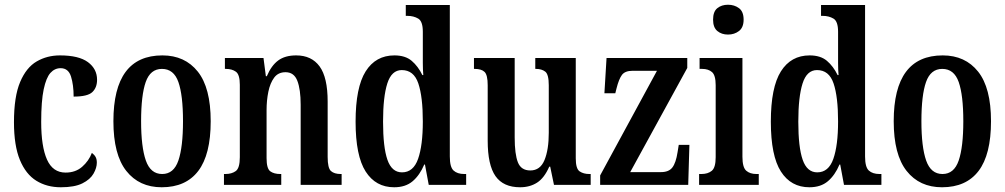

<svg xmlns="http://www.w3.org/2000/svg" viewBox="-20 -781 4245 811"><path d="M237 10Q178 10 133.5 -17.5Q89 -45 64 -105.5Q39 -166 39 -265Q39 -373 65 -434.5Q91 -496 135 -521.5Q179 -547 233 -547Q313 -547 351.5 -518.5Q390 -490 390 -444Q390 -411 370 -392Q350 -373 291 -373Q291 -422 280 -457.5Q269 -493 236 -493Q211 -493 193 -473Q175 -453 164.5 -403.5Q154 -354 154 -266Q154 -162 178.5 -107Q203 -52 257 -52Q299 -52 327 -76.5Q355 -101 368 -135Q378 -128 383.5 -118.5Q389 -109 389 -94Q389 -72 375 -47.5Q361 -23 328 -6.5Q295 10 237 10Z M663 10Q568 10 513.5 -59Q459 -128 459 -269Q459 -547 666 -547Q761 -547 815.5 -478.5Q870 -410 870 -269Q870 -128 817.5 -59Q765 10 663 10ZM665 -46Q714 -46 733.5 -103Q753 -160 753 -269Q753 -379 733.5 -434.5Q714 -490 664 -490Q615 -490 595.5 -434.5Q576 -379 576 -269Q576 -160 596 -103Q616 -46 665 -46Z M926 0V-46H932Q959 -46 976 -58.5Q993 -71 993 -117V-423Q993 -466 976.5 -478Q960 -490 934 -490H930V-536H1093L1103 -459H1107Q1126 -504 1155 -525.5Q1184 -547 1231 -547Q1296 -547 1330 -500.5Q1364 -454 1364 -352V-118Q1364 -71 1378 -58.5Q1392 -46 1419 -46H1423V0H1250V-339Q1250 -403 1236 -439.5Q1222 -476 1186 -476Q1155 -476 1138 -453Q1121 -430 1113.5 -393.5Q1106 -357 1106 -316V-113Q1106 -69 1121.5 -57.5Q1137 -46 1164 -46H1168V0Z M1645 10Q1567 10 1524.5 -56.5Q1482 -123 1482 -267Q1482 -412 1524.5 -479.5Q1567 -547 1646 -547Q1692 -547 1719 -524Q1746 -501 1764 -464H1768Q1766 -487 1766 -515.5Q1766 -544 1766 -572V-647Q1766 -691 1746.5 -702.5Q1727 -714 1701 -714H1694V-760H1880V-120Q1880 -75 1896 -60.5Q1912 -46 1941 -46H1949V0H1791L1775 -86H1772Q1753 -41 1723 -15.5Q1693 10 1645 10ZM1678 -53Q1726 -53 1746 -110Q1766 -167 1766 -268Q1766 -372 1747 -428.5Q1728 -485 1677 -485Q1634 -485 1616 -428.5Q1598 -372 1598 -267Q1598 -159 1616.5 -106Q1635 -53 1678 -53Z M2177 10Q2106 10 2073 -37Q2040 -84 2040 -187V-421Q2040 -464 2027 -477Q2014 -490 1985 -490H1982V-536H2154V-200Q2154 -130 2167.5 -95.5Q2181 -61 2220 -61Q2262 -61 2280 -105Q2298 -149 2298 -220V-421Q2298 -467 2283 -478.5Q2268 -490 2244 -490H2241V-536H2412V-112Q2412 -68 2428.5 -57Q2445 -46 2469 -46H2475V0H2320L2304 -77H2300Q2279 -29 2248.5 -9.5Q2218 10 2177 10Z M2515 0V-40L2755 -482H2652Q2620 -482 2607 -464.5Q2594 -447 2584 -407L2579 -387H2533L2542 -536H2883V-494L2642 -54H2772Q2805 -54 2820 -73.5Q2835 -93 2842 -138L2847 -169H2892L2887 0Z M3055 -635Q3028 -635 3010 -650Q2992 -665 2992 -698Q2992 -732 3010 -746.5Q3028 -761 3055 -761Q3082 -761 3101.5 -746.5Q3121 -732 3121 -698Q3121 -665 3101.5 -650Q3082 -635 3055 -635ZM2933 0V-46H2943Q2970 -46 2986.5 -59.5Q3003 -73 3003 -117V-421Q3003 -463 2987.5 -476.5Q2972 -490 2946 -490H2935V-536H3116V-119Q3116 -74 3132 -60Q3148 -46 3175 -46H3185V0Z M3399 10Q3321 10 3278.5 -56.5Q3236 -123 3236 -267Q3236 -412 3278.5 -479.5Q3321 -547 3400 -547Q3446 -547 3473 -524Q3500 -501 3518 -464H3522Q3520 -487 3520 -515.5Q3520 -544 3520 -572V-647Q3520 -691 3500.5 -702.5Q3481 -714 3455 -714H3448V-760H3634V-120Q3634 -75 3650 -60.5Q3666 -46 3695 -46H3703V0H3545L3529 -86H3526Q3507 -41 3477 -15.5Q3447 10 3399 10ZM3432 -53Q3480 -53 3500 -110Q3520 -167 3520 -268Q3520 -372 3501 -428.5Q3482 -485 3431 -485Q3388 -485 3370 -428.5Q3352 -372 3352 -267Q3352 -159 3370.5 -106Q3389 -53 3432 -53Z M3959 10Q3864 10 3809.5 -59Q3755 -128 3755 -269Q3755 -547 3962 -547Q4057 -547 4111.5 -478.5Q4166 -410 4166 -269Q4166 -128 4113.5 -59Q4061 10 3959 10ZM3961 -46Q4010 -46 4029.5 -103Q4049 -160 4049 -269Q4049 -379 4029.5 -434.5Q4010 -490 3960 -490Q3911 -490 3891.5 -434.5Q3872 -379 3872 -269Q3872 -160 3892 -103Q3912 -46 3961 -46Z"/></svg>

Font: Noto Serif Khmer ExtraCondensed SemiBold
Style: Regular
Weight: 600
Width: 2
Designer: Danh Hong and the Monotype Design Team
Foundry: Monotype Imaging Inc.
Version: Version 2.004; ttfautohint (v1.8.4.7-5d5b)